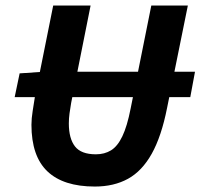

<svg xmlns="http://www.w3.org/2000/svg" viewBox="-20 -672 735 704"><path d="M33.8 -315.8 52 -403 141.4 -409H695L677.7 -315.8ZM327.6 12Q212.4 12 153.8 -43.7Q95.3 -99.4 95.3 -214.5Q95.3 -237.1 99.9 -265.9Q104.4 -294.7 108.4 -319.7L175.1 -651.8H312.2L240.9 -294.7Q237.4 -274.8 234.9 -256.1Q232.4 -237.4 232.4 -219.4Q232.4 -164.2 254.9 -135.2Q277.4 -106.2 331.6 -106.2Q363.3 -106.2 387.1 -120.8Q410.9 -135.4 428.5 -172Q446.2 -208.7 459 -274.1L534.8 -651.8H668.8L592.6 -276.3Q572 -172.1 536.5 -108.5Q501 -44.9 449.4 -16.5Q397.7 12 327.6 12Z"/></svg>

Font: Source Sans 3
Style: Italic
Weight: 200
Italic angle: -11°
Designer: Paul D. Hunt
Foundry: Adobe
Version: Version 3.046;hotconv 1.0.118;makeotfexe 2.5.65603